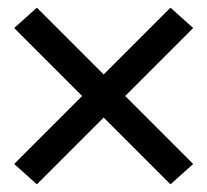

<svg xmlns="http://www.w3.org/2000/svg" viewBox="-20 -590 540 500"><path d="M76 -110 17 -163 194 -340 17 -517 76 -570 250 -396 424 -570 483 -517 306 -340 483 -163 424 -110 250 -284Z"/></svg>

Font: Iosevka Fixed Medium
Style: Regular
Weight: 500
Monospace: yes
Designer: Belleve Invis
Foundry: Belleve Invis
Version: Version 32.3.0